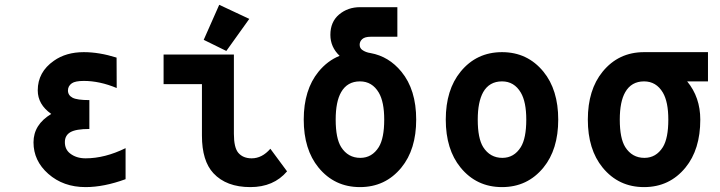

<svg xmlns="http://www.w3.org/2000/svg" viewBox="-20 -762 2970 792"><path d="M498 -22.9Q408.7 9.8 333 9.8Q241.2 9.8 179.2 -44.9Q118.2 -98.6 118.2 -174.8Q118.2 -248 191.4 -292Q135.7 -331.1 135.7 -389.2Q135.7 -464.8 202.1 -511.2Q252.4 -546.9 325.7 -546.9Q389.2 -546.9 460.9 -524.4L461.4 -398.9Q391.1 -428.2 325.7 -428.2Q290.5 -428.2 276.4 -418.5Q260.3 -407.2 260.3 -388.7Q260.3 -369.1 279.3 -358.9Q297.9 -349.1 348.6 -349.1V-230Q293.5 -230 270.5 -216.8Q247.6 -203.6 247.6 -175.8Q247.6 -146 268.6 -129.4Q294.4 -108.9 333 -108.9Q412.6 -108.9 498 -150.9Z M884.3 -742.2 1008.3 -684.1 913.6 -551.8 820.3 -597.7ZM1164.1 -55.2Q1108.9 9.8 1012.7 9.8Q913.6 9.8 860.4 -47.4Q813 -98.1 813 -202.6V-415H654.8V-537.1H944.8V-210.4Q944.8 -153.3 962.9 -131.8Q982.4 -108.9 1018.1 -108.9Q1061 -108.9 1095.2 -148.4Z M1293.9 -70.8Q1232.9 -145.5 1232.9 -268.6Q1232.9 -391.6 1293.9 -466.3Q1331.1 -511.7 1380.9 -531.7Q1342.8 -567.9 1342.8 -618.2Q1342.8 -671.9 1378.7 -702.1Q1414.6 -732.4 1465.3 -732.4H1619.1V-610.4H1509.3Q1484.9 -610.4 1474.1 -600.6Q1463.4 -590.8 1463.6 -577.1Q1463.9 -563.5 1474.1 -556.2Q1488.3 -545.9 1508.8 -543Q1584 -529.3 1635.7 -466.3Q1696.8 -392.1 1696.8 -268.6Q1696.8 -145.5 1635.7 -70.8Q1569.8 9.8 1464.8 9.8Q1359.9 9.8 1293.9 -70.8ZM1464.8 -426.3Q1412.6 -426.3 1387.2 -381.8Q1364.7 -342.8 1364.7 -268.6Q1364.7 -191.4 1387.2 -155.3Q1415.5 -110.8 1466.3 -110.8Q1514.6 -110.8 1542.5 -155.3Q1564.9 -191.9 1564.9 -268.6Q1564.9 -341.8 1542.5 -379.9Q1515.1 -426.3 1464.8 -426.3Z M2050.8 -426.3Q1998.5 -426.3 1973.1 -381.8Q1950.7 -341.3 1950.7 -268.6Q1950.7 -191.4 1973.1 -155.3Q2001.5 -110.8 2052.2 -110.8Q2100.6 -110.8 2128.4 -155.3Q2150.9 -191.9 2150.9 -268.6Q2150.9 -341.8 2128.4 -379.9Q2101.1 -426.3 2050.8 -426.3ZM1879.9 -70.8Q1818.8 -145.5 1818.8 -268.6Q1818.8 -391.6 1879.9 -466.3Q1945.8 -546.9 2050.8 -546.9Q2155.8 -546.9 2221.7 -466.3Q2282.7 -391.6 2282.7 -268.6Q2282.7 -145.5 2221.7 -70.8Q2155.8 9.8 2050.8 9.8Q1945.8 9.8 1879.9 -70.8Z M2465.8 -70.8Q2404.8 -145.5 2404.8 -268.6Q2404.8 -391.6 2465.8 -466.3Q2531.7 -546.9 2636.7 -546.9H2900.4V-426.3H2814.5Q2868.7 -360.8 2868.7 -268.6Q2868.7 -145.5 2807.6 -70.8Q2741.7 9.8 2636.7 9.8Q2531.7 9.8 2465.8 -70.8ZM2636.7 -426.3Q2584.5 -426.3 2559.1 -381.8Q2536.6 -342.8 2536.6 -268.6Q2536.6 -191.4 2559.1 -155.3Q2587.4 -110.8 2638.2 -110.8Q2686.5 -110.8 2714.4 -155.3Q2736.8 -191.9 2736.8 -268.6Q2736.8 -341.8 2714.4 -379.9Q2687 -426.3 2636.7 -426.3Z"/></svg>

Font: Consola Mono
Style: Bold
Weight: 700
Monospace: yes
Designer: Wojciech Kalinowski "wmk69" (wmk69@o2.pl)
Foundry: Wojciech Kalinowski "wmk69" (wmk69@o2.pl)
Version: Version 2.1.0